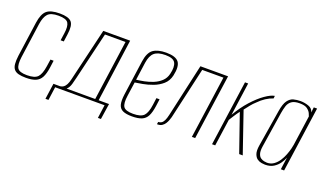

<svg xmlns="http://www.w3.org/2000/svg" viewBox="-64 -886 2312 1369"><g transform="rotate(20 1092.5 -201.5)"><path d="M134 9Q100 9 77.5 3Q55 -3 43 -17.5Q31 -32 28.5 -57.5Q26 -83 31 -121L68 -385Q78 -454 108 -479.5Q138 -505 206 -505Q273 -505 295.5 -479.5Q318 -454 308 -385L300 -327H276L284 -384Q292 -438 277 -462.5Q262 -487 203 -487Q145 -487 122.5 -462.5Q100 -438 92 -384L55 -119Q47 -59 62 -35Q77 -11 135 -11Q194 -11 216 -35Q238 -59 247 -119L255 -173H279L272 -121Q265 -70 250 -42Q235 -14 207 -2.5Q179 9 134 9Z M317 102 334 -18H386Q400 -20 410.5 -27.5Q421 -35 429.5 -51Q438 -67 444 -93L539 -494H743L677 -18H756L738 102H715L729 1H354L340 102ZM434 -18H651L715 -474H559L474 -116Q469 -93 460.5 -63.5Q452 -34 434 -18Z M939 9Q894 9 869 -2.5Q844 -14 836.5 -42Q829 -70 836 -121L873 -385Q883 -454 917.5 -478Q952 -502 1015 -502Q1087 -502 1110.5 -471Q1134 -440 1118 -367Q1108 -323 1077.5 -296.5Q1047 -270 1008 -255.5Q969 -241 932.5 -234.5Q896 -228 875 -225L860 -120Q851 -59 866.5 -35Q882 -11 940 -11Q999 -11 1021.5 -35Q1044 -59 1052 -120L1059 -173H1083L1076 -121Q1069 -70 1054.5 -42Q1040 -14 1012.5 -2.5Q985 9 939 9ZM878 -247Q904 -250 937.5 -256.5Q971 -263 1003.5 -276.5Q1036 -290 1060 -312.5Q1084 -335 1092 -369Q1106 -425 1091 -454.5Q1076 -484 1016 -484Q959 -484 932 -461Q905 -438 897 -383Z M1126 0 1129 -18Q1143 -18 1153.5 -25Q1164 -32 1172 -48.5Q1180 -65 1186 -92L1276 -494H1486L1416 0H1391L1458 -474H1297L1208 -83Q1205 -73 1200 -59Q1195 -45 1186.5 -31.5Q1178 -18 1164.5 -9Q1151 0 1133 0Z M1544 0 1614 -495H1638L1603 -245Q1641 -311 1687 -362Q1733 -413 1776 -443Q1819 -473 1847 -477L1845 -457Q1817 -448 1789.5 -430Q1762 -412 1738 -387Q1719 -370 1703 -350Q1687 -330 1671 -309L1777 0H1750L1651 -285Q1635 -264 1619.5 -239.5Q1604 -215 1597 -204L1568 0Z M1948 8Q1939 8 1922 5.5Q1905 3 1889.5 -7.5Q1874 -18 1865.5 -41.5Q1857 -65 1864 -108L1909 -384Q1918 -441 1936.5 -466.5Q1955 -492 1980 -498.5Q2005 -505 2033 -505Q2063 -505 2093.5 -494.5Q2124 -484 2131 -455L2136 -495H2161L2091 0H2066L2079 -93Q2071 -72 2055 -48.5Q2039 -25 2013 -8.5Q1987 8 1948 8ZM1957 -10Q1986 -10 2008 -26Q2030 -42 2045.5 -66Q2061 -90 2071 -116.5Q2081 -143 2086.5 -164.5Q2092 -186 2093 -196L2125 -422Q2123 -429 2116 -444.5Q2109 -460 2090.5 -474Q2072 -488 2032 -488Q1992 -488 1971.5 -473Q1951 -458 1943 -433Q1935 -408 1930 -377L1888 -106Q1883 -72 1889.5 -52Q1896 -32 1909 -23.5Q1922 -15 1935.5 -12.5Q1949 -10 1957 -10Z"/></g></svg>

Font: Alumni Sans Thin
Style: Italic
Weight: 100
Italic angle: -8°
Designer: Robert E. Leuschke
Foundry: Robert E. Leuschke
Version: Version 1.016